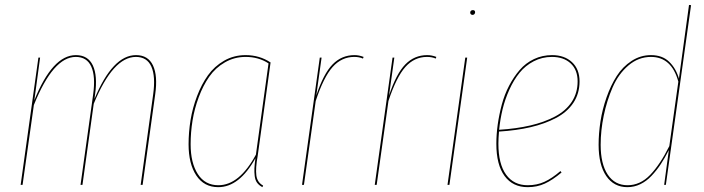

<svg xmlns="http://www.w3.org/2000/svg" viewBox="-20 -752 2865 781"><path d="M533.2 -527.8Q582.5 -527.8 602.3 -485.8Q622.1 -443.8 611.3 -368.2L560.1 0H552.2L603 -367.7Q613.3 -441.4 595.7 -481Q578.1 -520.5 532.7 -520.5Q439.9 -520.5 361.3 -330.1L315.4 0H307.6L358.9 -367.7Q369.1 -441.4 351.3 -481Q333.5 -520.5 288.1 -520.5Q196.3 -520.5 117.7 -324.7L71.8 0H64L136.2 -517.6H143.1L119.6 -343.8Q193.4 -527.8 288.6 -527.8Q337.9 -527.8 357.7 -485.8Q377.4 -443.8 366.7 -368.2L364.3 -349.6Q438.5 -527.8 533.2 -527.8Z M979 -527.8Q1035.6 -527.8 1080.6 -498L1028.3 -118.7Q1019 -67.4 1022.7 -38.8Q1026.4 -10.3 1050.3 2.9L1047.4 9.3Q1033.7 2 1025.9 -8.5Q1018.1 -19 1016.1 -35.6Q1014.2 -52.2 1014.9 -67.4Q1015.6 -82.5 1019 -108.4Q953.6 9.3 867.7 9.3Q810.1 9.3 778.6 -38.1Q747.1 -85.4 747.1 -165Q747.1 -214.4 755.1 -263.7Q763.2 -313 781.5 -361.1Q799.8 -409.2 825.9 -445.8Q852.1 -482.4 891.6 -505.1Q931.2 -527.8 979 -527.8ZM979 -520.5Q933.1 -520.5 894.8 -498.3Q856.4 -476.1 831.3 -440.2Q806.2 -404.3 788.6 -357.2Q771 -310.1 763.2 -261.7Q755.4 -213.4 755.4 -165.5Q755.4 -89.4 784.7 -43.9Q814 1.5 868.2 1.5Q953.6 1.5 1021 -123L1072.3 -494.1Q1032.2 -520.5 979 -520.5Z M1421.9 -527.8Q1440.4 -527.8 1459 -520.5L1456.5 -513.7Q1441.4 -520.5 1420.9 -520.5Q1369.6 -520.5 1333 -479.5Q1296.4 -438.5 1264.2 -341.3L1216.3 0H1208.5L1280.8 -517.6H1288.1L1266.6 -363.8Q1295.9 -452.1 1332.8 -490Q1369.6 -527.8 1421.9 -527.8Z M1717.8 -527.8Q1736.3 -527.8 1754.9 -520.5L1752.4 -513.7Q1737.3 -520.5 1716.8 -520.5Q1665.5 -520.5 1628.9 -479.5Q1592.3 -438.5 1560.1 -341.3L1512.2 0H1504.4L1576.7 -517.6H1584L1562.5 -363.8Q1591.8 -452.1 1628.7 -490Q1665.5 -527.8 1717.8 -527.8Z M1892.6 -700.7Q1892.6 -705.1 1895.5 -708Q1898.4 -710.9 1903.3 -710.9Q1912.6 -710.9 1912.6 -702.1Q1912.6 -697.8 1909.7 -694.6Q1906.7 -691.4 1902.3 -691.4Q1897.9 -691.4 1895.3 -694.1Q1892.6 -696.8 1892.6 -700.7ZM1880.4 -517.6 1808.1 0H1800.3L1872.6 -517.6Z M2337.4 -420.9Q2337.4 -371.6 2312.3 -333.7Q2287.1 -295.9 2241.5 -272Q2195.8 -248 2138.2 -234.6Q2080.6 -221.2 2009.8 -216.8Q2007.3 -188.5 2007.3 -167.5Q2007.3 -85 2038.6 -41.7Q2069.8 1.5 2126.5 1.5Q2164.1 1.5 2194.6 -12.5Q2225.1 -26.4 2259.8 -56.2L2264.2 -50.3Q2227.5 -19.5 2196 -5.1Q2164.6 9.3 2126.5 9.3Q2065.9 9.3 2032.5 -36.1Q1999 -81.5 1999 -167Q1999 -205.6 2004.6 -245.6Q2010.3 -285.6 2021.2 -326.7Q2032.2 -367.7 2051 -403.6Q2069.8 -439.5 2094 -467.5Q2118.2 -495.6 2152.1 -511.7Q2186 -527.8 2225.6 -527.8Q2275.9 -527.8 2306.6 -499.3Q2337.4 -470.7 2337.4 -420.9ZM2225.1 -520.5Q2185.1 -520.5 2150.9 -502.7Q2116.7 -484.9 2093.3 -455.8Q2069.8 -426.8 2052 -387.5Q2034.2 -348.1 2024.4 -307.6Q2014.6 -267.1 2010.3 -224.1Q2080.6 -228.5 2137.2 -241.7Q2193.8 -254.9 2237.8 -278.1Q2281.7 -301.3 2305.7 -337.6Q2329.6 -374 2329.6 -420.9Q2329.6 -467.8 2301.3 -494.1Q2272.9 -520.5 2225.1 -520.5Z M2782.7 -731.9 2791 -731 2688.5 0H2681.6L2700.7 -141.6Q2684.1 -108.9 2667.5 -83.7Q2650.9 -58.6 2630.1 -36.6Q2609.4 -14.6 2584.5 -2.7Q2559.6 9.3 2532.2 9.3Q2477.1 9.3 2446 -36.1Q2415 -81.5 2415 -163.1Q2415 -209.5 2422.6 -258.5Q2430.2 -307.6 2447.3 -356.2Q2464.4 -404.8 2488.5 -442.6Q2512.7 -480.5 2549.1 -504.2Q2585.4 -527.8 2627.9 -527.8Q2674.3 -527.8 2702.1 -500.7Q2730 -473.6 2741.7 -432.1ZM2627.9 -520.5Q2577.1 -520.5 2536.4 -485.8Q2495.6 -451.2 2471.9 -396.5Q2448.2 -341.8 2435.8 -281.5Q2423.3 -221.2 2423.3 -163.1Q2423.3 -85 2452.1 -41.7Q2481 1.5 2532.7 1.5Q2584 1.5 2624.5 -40.5Q2665 -82.5 2702.6 -157.7L2739.3 -419.9Q2711.9 -520.5 2627.9 -520.5Z"/></svg>

Font: Fira Sans Compressed Eight
Style: Italic
Weight: 100
Width: 3
Italic angle: -8°
Designer: Carrois Corporate & Edenspiekermann AG
Foundry: Carrois Corporate GbR & Edenspiekermann AG
Version: Version 4.203;PS 004.203;hotconv 1.0.88;makeotf.lib2.5.64775